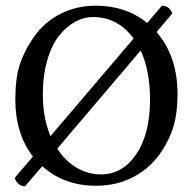

<svg xmlns="http://www.w3.org/2000/svg" viewBox="-20 -645 680 677"><path d="M68 12Q55 12 44.5 2.5Q34 -7 32 -18L96 -93Q34 -174 34 -294Q34 -369 50 -418Q66 -467 99 -514Q136 -567 193 -596Q250 -625 318 -625Q424 -625 499 -564L551 -625Q565 -625 575 -616.5Q585 -608 587 -597L532 -532Q606 -447 606 -313Q606 -247 592 -200Q578 -153 549 -110Q511 -53 451.5 -21.5Q392 10 318 10Q206 10 129 -59ZM307 -585Q276 -585 245.5 -568.5Q215 -552 189 -520Q163 -488 147 -433.5Q131 -379 131 -311Q131 -230 158 -165L451 -509Q396 -585 307 -585ZM476 -467 182 -121Q210 -77 250.5 -53.5Q291 -30 336 -30Q412 -30 460.5 -101.5Q509 -173 509 -294Q509 -395 476 -467Z"/></svg>

Font: Linux Libertine Mono O
Style: Mono
Weight: 400
Designer: Philipp H. Poll
Foundry: Philipp H. Poll
Version: Version 5.1.7